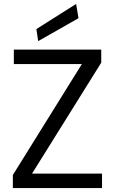

<svg xmlns="http://www.w3.org/2000/svg" viewBox="-20 -951 581 971"><path d="M45 0V-66L394 -627H50V-700H492V-634L142 -73H496V0ZM173 -743 164 -804 365 -931 377 -859Z"/></svg>

Font: DM Sans
Style: Regular
Weight: 400
Designer: Colophon Foundry, Jonny Pinhorn
Foundry: Colophon Foundry
Version: Version 4.004; ttfautohint (v1.8.4.7-5d5b)